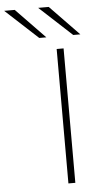

<svg xmlns="http://www.w3.org/2000/svg" viewBox="-205 -958 522 996"><g transform="rotate(-5 56.0 -460.5)"><path d="M110 0V-700H146V0ZM25 -765 -144 -921H-89L62 -765ZM202 -765 33 -921H88L239 -765Z"/></g></svg>

Font: Overpass Thin
Style: Regular
Weight: 250
Designer: Delve Withrington, Dave Bailey, Thomas Jockin
Foundry: Delve Fonts LLC
Version: Version 4.000